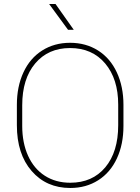

<svg xmlns="http://www.w3.org/2000/svg" viewBox="-20 -936 706 966"><path d="M601.1 -302.2Q601.1 -210 568.1 -138.9Q535.2 -67.9 474.1 -29.1Q413.1 9.8 333.5 9.8Q213.4 9.8 139.2 -75.7Q64.9 -161.1 64.9 -306.2V-408.7Q64.9 -500.5 97.9 -571.8Q130.9 -643.1 192.1 -681.9Q253.4 -720.7 332.5 -720.7Q412.1 -720.7 473.4 -681.9Q534.7 -643.1 567.9 -571.5Q601.1 -500 601.1 -408.7ZM574.7 -409.7Q574.7 -538.6 509.3 -616.5Q443.8 -694.3 332.5 -694.3Q222.7 -694.3 157.2 -616.9Q91.8 -539.6 91.8 -406.2V-302.2Q91.8 -217.3 121.3 -152.1Q150.9 -86.9 205.6 -51.8Q260.3 -16.6 333.5 -16.6Q444.8 -16.6 509.8 -94.2Q574.7 -171.9 574.7 -306.2ZM351.1 -786.1H322.3L227.1 -916H259.3Z"/></svg>

Font: TypoPRO Roboto
Style: Regular
Weight: 250
Designer: Google
Version: Version 2.136; 2016